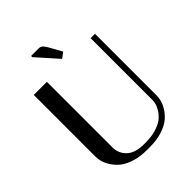

<svg xmlns="http://www.w3.org/2000/svg" viewBox="-272 -1137 1294 1294"><g transform="rotate(-45 375.0 -490.0)"><path d="M256.3 -979V-990.2H327.1Q337.9 -990.2 346.2 -986.8Q354.5 -983.4 361.8 -974.6Q369.1 -965.8 374.3 -957.8Q379.4 -949.7 388.7 -933.1Q390.6 -929.7 391.6 -927.7L430.2 -857.9L390.6 -828.1ZM375 -31.2H390.6Q446.3 -31.2 490.2 -44.9Q534.2 -58.6 558.6 -78.1Q583 -97.7 598.9 -122.3Q614.7 -147 619.9 -166.5Q625 -186 625 -202.1V-791.5H666.5V-202.1Q666.5 -180.2 659.7 -155Q652.8 -129.9 633.3 -99.6Q613.8 -69.3 584.5 -45.7Q555.2 -22 504.6 -5.9Q454.1 10.3 390.6 10.3H359.4Q295.9 10.3 245.4 -5.9Q194.8 -22 165.5 -45.7Q136.2 -69.3 116.7 -99.6Q97.2 -129.9 90.3 -155Q83.5 -180.2 83.5 -202.1V-791.5H208.5V-166.5Q208.5 -108.9 249.8 -70.1Q291 -31.2 375 -31.2Z"/></g></svg>

Font: Resagnicto
Style: Bold
Weight: 700
Version: Version 0.9991